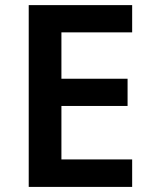

<svg xmlns="http://www.w3.org/2000/svg" viewBox="-20 -734 598 754"><path d="M499 -107.9H221.2V-317.9H481V-424.8H221.2V-606.9H499V-713.9H92.8V0H499Z"/></svg>

Font: Noto Reveo Sans
Style: Regular
Weight: 600
Designer: Monotype Design Team
Foundry: Monotype Imaging Inc.
Version: Version 2.007